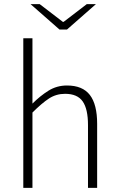

<svg xmlns="http://www.w3.org/2000/svg" viewBox="-20 -903 568 923"><path d="M92 0V-719H136V-511V-405Q173 -442 213 -467Q253 -492 302 -492Q377 -492 412 -446.5Q447 -401 447 -308V0H403V-302Q403 -379 377.5 -415.5Q352 -452 293 -452Q250 -452 215.5 -429.5Q181 -407 136 -362V0ZM266 -761 127 -883H171L282 -798H286L397 -883H441L302 -761Z"/></svg>

Font: Source Sans 3 ExtraLight Light
Style: Regular
Weight: 300
Version: Version 3.052;hotconv 1.1.0;makeotfexe 2.6.0